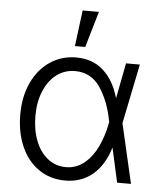

<svg xmlns="http://www.w3.org/2000/svg" viewBox="-54 -794 711 851"><g transform="rotate(5 302.0 -368.0)"><path d="M43.9 -264.6Q43.9 -343.8 72.8 -405.8Q101.6 -467.8 153.1 -502.4Q204.6 -537.1 269.5 -537.1Q342.3 -537.1 390.1 -494.1Q438 -451.2 460 -374H460.9L491.2 -530.3H552.7L498.5 -265.1L559.6 0H498L463.9 -153.3Q439.9 -73.7 389.4 -31.5Q338.9 10.7 267.6 10.7Q200.7 10.7 149.9 -24.2Q99.1 -59.1 71.5 -121.6Q43.9 -184.1 43.9 -264.6ZM265.6 -48.8Q312 -48.8 347.7 -78.4Q383.3 -107.9 405.3 -154.8Q427.2 -201.7 437.5 -254.9L439.5 -265.1L437.5 -274.4Q421.4 -357.9 381.1 -417.2Q340.8 -476.6 269.5 -476.6Q223.6 -476.6 187.7 -449.7Q151.9 -422.9 131.6 -374.3Q111.3 -325.7 111.3 -263.7Q111.3 -201.7 130.4 -152.8Q149.4 -104 184.6 -76.4Q219.7 -48.8 265.6 -48.8ZM279.3 -747.1H351.6L304.7 -586.9H258.8Z"/></g></svg>

Font: Pretendard Light
Style: Regular
Weight: 300
Designer: Base glyphs from Inter by Rasmus Andersson; Hangeul glyphs from Noto Sans CJK(Source Han Sans) by Jang Soo-young and Kan
Foundry: Kil Hyung-jin
Version: Version 1.309